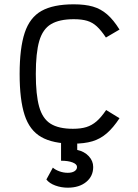

<svg xmlns="http://www.w3.org/2000/svg" viewBox="-20 -652 640 890"><path d="M318 14Q225 14 171 -17Q117 -48 94 -119Q71 -190 71 -309Q71 -429 94.5 -500Q118 -571 172.5 -601.5Q227 -632 322 -632Q374 -632 410.5 -621.5Q447 -611 476.5 -585.5Q506 -560 534 -515L471 -478Q449 -511 429 -529.5Q409 -548 384 -555.5Q359 -563 322 -563Q255 -563 216.5 -540Q178 -517 162 -462Q146 -407 146 -309Q146 -213 161.5 -157.5Q177 -102 214.5 -78.5Q252 -55 318 -55Q355 -55 380.5 -63Q406 -71 427.5 -89.5Q449 -108 472 -142L534 -104Q505 -60 475 -34Q445 -8 408 3Q371 14 318 14ZM294 218Q264 218 236.5 208Q209 198 195 180L225 125Q236 135 255 142Q274 149 294 149Q314 149 325.5 141.5Q337 134 337 122Q337 109 316.5 101Q296 93 263 93V-5H338V43Q371 50 391.5 72Q412 94 412 122Q412 165 379.5 191.5Q347 218 294 218Z"/></svg>

Font: Victor Mono Thin
Style: Regular
Weight: 400
Monospace: yes
Version: Version 1.561;gftools[0.9.30]